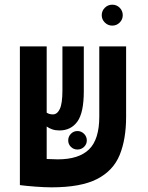

<svg xmlns="http://www.w3.org/2000/svg" viewBox="-20 -782 626 811"><path d="M197.8 9.3Q168 9.3 129.4 6.3Q90.8 3.4 64.9 0V-0.5H64V-585.9H177.2V-306.2Q187.5 -298.8 203.6 -298.8Q221.7 -298.8 232.7 -321.8Q243.7 -344.7 243.7 -400.9V-585.9H334V-397Q334 -306.2 306.9 -268.6Q279.8 -231 231 -231Q213.9 -231 200.7 -235.6Q187.5 -240.2 177.2 -247.6V-110.4Q207.5 -108.9 224.1 -108.9Q313 -108.9 356.2 -151.1Q399.4 -193.4 399.4 -289.6V-585.9H512.7V-289.1Q512.7 -193.8 485.4 -127.2Q458 -60.5 389.6 -25.6Q321.3 9.3 197.8 9.3ZM454.1 -673.8Q436 -673.8 422.9 -686.8Q409.7 -699.7 409.7 -717.8Q409.7 -736.3 422.9 -749.3Q436 -762.2 454.1 -762.2Q472.7 -762.2 485.6 -749.3Q498.5 -736.3 498.5 -717.8Q498.5 -699.7 485.6 -686.8Q472.7 -673.8 454.1 -673.8ZM307.1 -150.4Q291 -150.4 279.5 -161.6Q268.1 -172.9 268.1 -189Q268.1 -205.1 279.5 -216.8Q291 -228.5 307.1 -228.5Q323.2 -228.5 335 -216.8Q346.7 -205.1 346.7 -189Q346.7 -172.9 335 -161.6Q323.2 -150.4 307.1 -150.4Z"/></svg>

Font: Cascadia Mono PL SemiBold
Style: Regular
Weight: 600
Monospace: yes
Designer: Aaron Bell
Foundry: Saja Typeworks
Version: Version 2404.023; ttfautohint (v1.8.4)